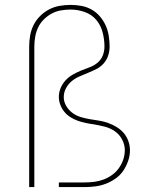

<svg xmlns="http://www.w3.org/2000/svg" viewBox="-20 -763 640 783"><path d="M99 0V-573Q99 -596 103 -618.5Q107 -641 117 -661Q127 -681 143.5 -697.5Q160 -714 180 -724.5Q200 -735 222.5 -739Q245 -743 268 -743Q290 -743 312 -739Q334 -735 353.5 -724Q373 -713 387.5 -696Q402 -679 411 -659Q420 -639 423.5 -617Q427 -595 427 -573Q427 -554 421 -536Q415 -518 402.5 -504Q390 -490 373 -481.5Q356 -473 339 -466Q322 -459 304.5 -451.5Q287 -444 272.5 -432Q258 -420 249 -403Q240 -386 240 -367Q240 -348 250 -331Q260 -314 275.5 -302.5Q291 -291 309.5 -285.5Q328 -280 346.5 -277Q365 -274 384 -271Q403 -268 421 -261.5Q439 -255 455.5 -245Q472 -235 484.5 -220.5Q497 -206 503.5 -187.5Q510 -169 510 -150Q510 -128 502.5 -106.5Q495 -85 482.5 -66.5Q470 -48 451.5 -35Q433 -22 412.5 -14Q392 -6 369.5 -3Q347 0 325 0H220V-19H325Q345 -19 364.5 -21.5Q384 -24 402.5 -31Q421 -38 437 -49.5Q453 -61 464.5 -77Q476 -93 482.5 -112Q489 -131 489 -151Q489 -173 478 -194Q467 -215 448 -228Q429 -241 407 -246.5Q385 -252 362 -256Q346 -258 329.5 -261.5Q313 -265 297.5 -270.5Q282 -276 267.5 -285Q253 -294 242.5 -307Q232 -320 226 -335.5Q220 -351 220 -368Q220 -387 227.5 -404.5Q235 -422 247.5 -435.5Q260 -449 276.5 -458.5Q293 -468 310 -475Q327 -482 345 -488.5Q363 -495 377.5 -507Q392 -519 399 -536.5Q406 -554 406 -573Q406 -602 398.5 -631Q391 -660 372.5 -682Q354 -704 325.5 -714Q297 -724 268 -724Q248 -724 228 -720.5Q208 -717 190.5 -707.5Q173 -698 158.5 -683.5Q144 -669 135.5 -651Q127 -633 123.5 -613Q120 -593 120 -573V0Z"/></svg>

Font: Iosevka SS04 Thin Extended
Style: Regular
Weight: 100
Width: 7
Monospace: yes
Designer: Belleve Invis
Foundry: Belleve Invis
Version: Version 19.0.0; ttfautohint (v1.8.4)